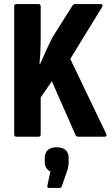

<svg xmlns="http://www.w3.org/2000/svg" viewBox="-20 -675 551 948"><path d="M61 0Q50 0 50 -12V-643Q50 -655 61 -655H170Q181 -655 181 -643V-498Q181 -478 180.5 -453.5Q180 -429 178.5 -404Q177 -379 175 -359H178Q191 -388 206.5 -422.5Q222 -457 241 -494L339 -649Q342 -655 352 -655H478Q484 -655 486 -651Q488 -647 484 -640L327 -384L504 -15Q507 -9 505 -4.5Q503 0 497 0H366Q357 0 353 -8L236 -274L181 -194V-12Q181 0 170 0ZM221 253Q212 253 214 241L229 172Q217 166 209 155Q201 144 201 123V106Q201 79 216.5 65.5Q232 52 259 52Q288 52 303.5 65.5Q319 79 319 106V124Q319 138 316.5 150Q314 162 309 176L285 245Q282 253 274 253Z"/></svg>

Font: Sofia Sans Condensed ExtraBold
Style: Regular
Weight: 800
Designer: Botio Nikoltchev, Ani Petrova
Foundry: lettersoup
Version: Version 4.101